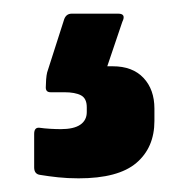

<svg xmlns="http://www.w3.org/2000/svg" viewBox="-20 -65 276 281"><path d="M95 196Q79 196 65 194.5Q51 193 39 191Q30 190 30 180V131Q30 121 38 122Q45 123 53.5 123.5Q62 124 69 124Q88 124 97.5 117.5Q107 111 107 99V92Q107 79 98.5 74.5Q90 70 74 70H54Q47 70 47 63Q47 58 47.5 51.5Q48 45 49 41L74 -37Q77 -45 85 -45H153Q165 -45 159 -33L137 32H145Q174 32 190 49Q206 66 206 94V112Q206 151 179.5 173.5Q153 196 95 196Z"/></svg>

Font: Sofia Sans Semi Condensed ExtraBold
Style: Regular
Weight: 800
Designer: Botio Nikoltchev, Ani Petrova
Foundry: lettersoup
Version: Version 4.100